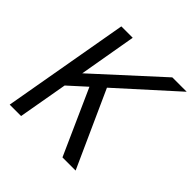

<svg xmlns="http://www.w3.org/2000/svg" viewBox="-183 -851 1001 1001"><g transform="rotate(45 318.0 -350.0)"><path d="M31 0 154 -700H238L183 -383L530 -700H636L327 -421L517 0H420L259 -360L163 -273L115 0Z"/></g></svg>

Font: DeepMind Sans
Style: Italic
Weight: 400
Italic angle: -10°
Designer: Jonny Pinhorn / Modifications: Colophon Foundry
Foundry: Colophon Foundry
Version: Version 1.002; ttfautohint (v1.8.2)